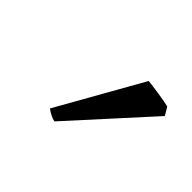

<svg xmlns="http://www.w3.org/2000/svg" viewBox="-58 -836 435 435"><g transform="rotate(45 159.5 -619.0)"><path d="M106 -524.9 220.2 -727.1Q231.9 -726.1 256.1 -722.4Q280.3 -718.8 291 -715.8L302.2 -696.8L133.8 -511.2Q120.6 -514.2 106 -524.9Z"/></g></svg>

Font: David Libre
Style: Regular
Weight: 400
Version: Version 1.000